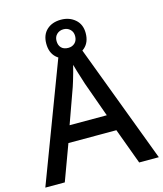

<svg xmlns="http://www.w3.org/2000/svg" viewBox="-127 -973 908 1067"><g transform="rotate(-15 327.0 -439.5)"><path d="M540 0 464 -206H188L112 0H0L271 -717H383L653 0ZM362 -501Q359 -512 351.5 -534.5Q344 -557 337 -580.5Q330 -604 326 -619Q321 -599 314.5 -575.5Q308 -552 302 -532.5Q296 -513 292 -501L220 -300H434ZM325 -662Q274 -662 243 -690.5Q212 -719 212 -771Q212 -822 243 -850.5Q274 -879 325 -879Q373 -879 406 -850.5Q439 -822 439 -772Q439 -719 406.5 -690.5Q374 -662 325 -662ZM325 -717Q348 -717 363 -731.5Q378 -746 378 -771Q378 -795 362.5 -809.5Q347 -824 325 -824Q302 -824 286.5 -809.5Q271 -795 271 -771Q271 -746 285 -731.5Q299 -717 325 -717Z"/></g></svg>

Font: Noto Sans Hebrew Medium
Style: Regular
Weight: 500
Designer: Monotype Design Team
Foundry: Monotype Imaging Inc.
Version: Version 2.003